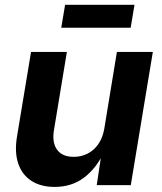

<svg xmlns="http://www.w3.org/2000/svg" viewBox="-20 -754 659 782"><path d="M202.6 7.3Q146.5 7.3 108.4 -17.1Q70.3 -41.5 54.4 -87.6Q38.6 -133.8 49.3 -198.2L106.4 -542.5H252.4L199.7 -223.6Q191.4 -172.9 212.6 -144Q233.9 -115.2 280.3 -115.2Q311 -115.2 336.9 -128.4Q362.8 -141.6 380.6 -167.2Q398.4 -192.9 404.8 -230L456.1 -542.5H602.5L512.7 0H374L394.5 -136.2H404.8Q371.6 -67.4 321.5 -30Q271.5 7.3 202.6 7.3ZM527.8 -734.4 512.2 -641.1H229.5L245.1 -734.4Z"/></svg>

Font: Inter 16pt
Style: Bold Italic
Weight: 700
Italic angle: -9.3988°
Version: Version 4.001;git-66647c0bb